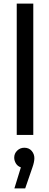

<svg xmlns="http://www.w3.org/2000/svg" viewBox="-20 -750 275 1067"><path d="M73 0V-730H165V0ZM60 297 96 180Q78 174 68.5 158.5Q59 143 59 126Q59 103 75.5 87Q92 71 115 71Q141 71 156 88.5Q171 106 171 129Q171 150 160 181L120 297Z"/></svg>

Font: MuseoModerno
Style: Regular
Weight: 400
Designer: Pablo Cosgaya, Héctor Gatti, Marcela Romero, and the Authors of The MuseoModerno Project.
Foundry: Omnibus-Type Team
Version: Version 1.001